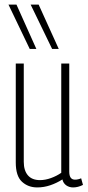

<svg xmlns="http://www.w3.org/2000/svg" viewBox="-20 -810 383 840"><path d="M143 10Q103 10 76 -15Q49 -40 49 -99V-532H84V-102Q84 -64 102 -43Q120 -22 155 -22Q178 -22 203 -31Q228 -40 248 -54V-532H283V-59Q283 -24 308 -24Q322 -24 335 -30L343 -1Q321 10 300 10Q283 10 270 1Q257 -8 253 -25Q228 -9 200 0.5Q172 10 143 10ZM110 -596 17 -790H52L139 -596ZM208 -596 114 -790H149L237 -596Z"/></svg>

Font: Georama Condensed ExtraLight
Style: Regular
Weight: 200
Width: 3
Designer: Jean-Baptiste Levee
Foundry: Production Type
Version: Version 1.000